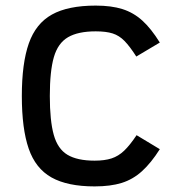

<svg xmlns="http://www.w3.org/2000/svg" viewBox="-20 -652 640 686"><path d="M318 14Q221 14 164 -18Q107 -50 82.5 -121Q58 -192 58 -309Q58 -426 83 -497Q108 -568 165.5 -600Q223 -632 322 -632Q378 -632 417.5 -619.5Q457 -607 488.5 -578.5Q520 -550 551 -500L467 -450Q444 -486 425 -505.5Q406 -525 382.5 -532.5Q359 -540 322 -540Q259 -540 223 -519Q187 -498 172.5 -448Q158 -398 158 -309Q158 -221 172 -170.5Q186 -120 221 -99Q256 -78 318 -78Q354 -78 378.5 -86Q403 -94 423.5 -113.5Q444 -133 468 -169L551 -119Q520 -70 487.5 -40.5Q455 -11 415 1.5Q375 14 318 14Z"/></svg>

Font: Victor Mono
Style: Bold
Weight: 700
Monospace: yes
Designer: Rune Bjørnerås
Version: Version 1.561;gftools[0.9.30]